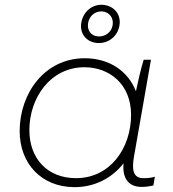

<svg xmlns="http://www.w3.org/2000/svg" viewBox="-20 -766 711 791"><path d="M563 4C581 4 594 2 612 -2L618 -38C602 -33 589 -32 571 -32C527 -32 523 -68 532 -121L602 -520H572C559 -477 549 -433 540 -390C508 -472 432 -526 329 -526C162 -526 61 -379 61 -226C61 -93 150 5 287 5C370 5 441 -32 489 -93C483 -29 512 4 563 4ZM328 -489C430 -489 520 -420 520 -293C520 -157 435 -32 293 -32C176 -32 101 -112 101 -230C101 -362 187 -489 328 -489ZM379 -589C425 -585 464 -615 472 -660C480 -705 452 -741 406 -746C361 -750 323 -719 315 -673C307 -629 335 -593 379 -589ZM384 -616C355 -618 338 -641 343 -671C348 -701 372 -721 402 -719C431 -716 449 -692 444 -662C439 -632 412 -614 384 -616Z"/></svg>

Font: Fixel Display ExtraLight
Style: Italic
Weight: 200
Italic angle: -10°
Designer: AlfaBravo + MacPaw
Foundry: Kyrylo Tkachov, Marchela Mozhyna, Serhii Makarenko, Maria Weinstein, Zakhar Kryvoshyya
Version: Version 1.210;Glyphs 3.2 (3217)